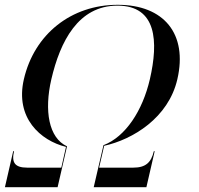

<svg xmlns="http://www.w3.org/2000/svg" viewBox="-32 -780 828 800"><path d="M26.5 -150H23L-11.5 0H208L247 -169.5V-170.5C171 -205.5 151.5 -318.5 182 -450C218.5 -606.5 293.5 -756.5 457.5 -756.5C621.5 -756.5 628.5 -606.5 592.5 -450C562 -318.5 491 -210 399 -175V-174.5L358.5 0H578L612.5 -150H609C598 -103 575 -81.5 523.5 -81.5H381L402 -172.5C520.5 -198.5 670 -288.5 707 -450C750.5 -638 652 -760 458.5 -760C265 -760 111 -638 67.5 -450C30 -288.5 137 -194 243 -168L223.5 -81.5H81C29.5 -81.5 15.5 -103 26.5 -150Z"/></svg>

Font: Bodoni* 48pt
Style: Italic
Weight: 400
Italic angle: -13°
Version: Version 2.3